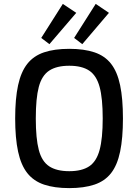

<svg xmlns="http://www.w3.org/2000/svg" viewBox="-20 -954 712 987"><path d="M336 -703Q412 -703 465.5 -685Q519 -667 551 -626Q583 -585 597.5 -516Q612 -447 612 -345Q612 -244 597.5 -174.5Q583 -105 551 -64Q519 -23 465.5 -5Q412 13 336 13Q260 13 206.5 -5Q153 -23 120.5 -64Q88 -105 73 -174.5Q58 -244 58 -345Q58 -447 73 -516Q88 -585 120.5 -626Q153 -667 206.5 -685Q260 -703 336 -703ZM336 -616Q271 -616 233 -591Q195 -566 179.5 -507.5Q164 -449 164 -345Q164 -242 179.5 -183Q195 -124 233 -99Q271 -74 336 -74Q401 -74 438.5 -99Q476 -124 492 -183Q508 -242 508 -345Q508 -449 492 -507.5Q476 -566 438.5 -591Q401 -616 336 -616ZM303 -934 372 -888 234 -727 192 -759ZM472 -934 540 -888 403 -727 361 -759Z"/></svg>

Font: Exo 2 Medium
Style: Regular
Weight: 500
Designer: Natanael Gama
Foundry: Natanael Gama
Version: Version 2.010